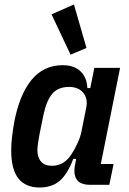

<svg xmlns="http://www.w3.org/2000/svg" viewBox="-20 -825 577 857"><path d="M382 0Q312 0 312 -63Q312 -76 316 -95L320 -116H307Q281 -47 246 -17.5Q211 12 157 12Q95 12 62.5 -28Q30 -68 30 -154Q30 -184 34 -216Q38 -248 43 -277Q66 -401 120 -467.5Q174 -534 260 -534Q311 -534 339.5 -506.5Q368 -479 370 -432H383L401 -522H516L430 -93H487L468 0ZM212 -85Q265 -85 298 -135Q314 -159 326.5 -186.5Q339 -214 344 -240L365 -345Q373 -385 351.5 -411Q330 -437 288 -437Q239 -437 213 -406Q187 -375 174 -312L157 -229Q153 -209 150 -188Q147 -167 147 -155Q147 -122 163.5 -103.5Q180 -85 212 -85ZM210 -761 310 -805 366 -611 295 -581Z"/></svg>

Font: IBM Plex Sans Condensed SemiBold
Style: Italic
Weight: 600
Width: 3
Italic angle: -11°
Designer: Mike Abbink, Paul van der Laan, Pieter van Rosmalen
Foundry: Bold Monday
Version: Version 1.3